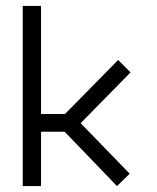

<svg xmlns="http://www.w3.org/2000/svg" viewBox="-20 -679 532 650"><path d="M253 -262 419 -91 376 -49 199 -233H119V-49H57V-659H119V-293H200L380 -476L422 -434Z"/></svg>

Font: IBM 3270 Semi-Condensed
Style: Condensed
Weight: 400
Monospace: yes
Version: Version 2.3.1